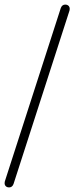

<svg xmlns="http://www.w3.org/2000/svg" viewBox="-34 -763 324 837"><path d="M25 39Q22 47 17 50.5Q12 54 5.5 54Q-1 54 -6 51Q-11 48 -13 42Q-15 36 -13 28L231 -728Q234 -736 239 -739.5Q244 -743 250.5 -743Q257 -743 262 -740Q267 -737 269 -731Q271 -725 269 -717Z"/></svg>

Font: Nunito ExtraLight
Style: Regular
Weight: 200
Designer: Vernon Adams
Foundry: Vernon Adams
Version: Version 3.602;April 4, 2023;FontCreator 14.0.0.2856 64-bit